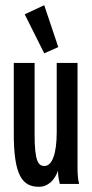

<svg xmlns="http://www.w3.org/2000/svg" viewBox="-20 -707 353 738"><path d="M150 -502 204 -526 150 -687 75 -652ZM130 11C164 11 190 -14 203 -51C203 -29 206 -16 210 0H284C278 -24 278 -47 278 -72V-465H198V-199C198 -115 180 -69 151 -69C127 -69 113 -87 113 -190V-465H33V-199C32 -30 67 11 130 11Z"/></svg>

Font: Inconsolata ExtraCondensed
Style: Bold
Weight: 700
Width: 2
Monospace: yes
Designer: Raph Levien, Cyreal, Brenton Simpson
Foundry: Raph Levien, Cyreal, Google
Version: Version 3.100